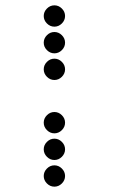

<svg xmlns="http://www.w3.org/2000/svg" viewBox="-20 -700 472 720"><path d="M156 -12Q144 -24 144 -40Q144 -56 156 -68Q168 -80 184 -80Q200 -80 212 -68Q224 -56 224 -40Q224 -24 212 -12Q200 0 184 0Q168 0 156 -12ZM156 -112Q144 -124 144 -140Q144 -156 156 -168Q168 -180 184 -180Q200 -180 212 -168Q224 -156 224 -140Q224 -124 212 -112Q200 -100 184 -100Q168 -100 156 -112ZM156 -212Q144 -224 144 -240Q144 -256 156 -268Q168 -280 184 -280Q200 -280 212 -268Q224 -256 224 -240Q224 -224 212 -212Q200 -200 184 -200Q168 -200 156 -212ZM156 -412Q144 -424 144 -440Q144 -456 156 -468Q168 -480 184 -480Q200 -480 212 -468Q224 -456 224 -440Q224 -424 212 -412Q200 -400 184 -400Q168 -400 156 -412ZM156 -512Q144 -524 144 -540Q144 -556 156 -568Q168 -580 184 -580Q200 -580 212 -568Q224 -556 224 -540Q224 -524 212 -512Q200 -500 184 -500Q168 -500 156 -512ZM156 -612Q144 -624 144 -640Q144 -656 156 -668Q168 -680 184 -680Q200 -680 212 -668Q224 -656 224 -640Q224 -624 212 -612Q200 -600 184 -600Q168 -600 156 -612Z"/></svg>

Font: Dotrice Condensed
Style: Regular
Weight: 400
Width: 2
Monospace: yes
Designer: Paul Flo Williams
Foundry: His Deeds Are Dust
Version: Version 1.001